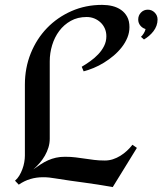

<svg xmlns="http://www.w3.org/2000/svg" viewBox="-20 -739 682 780"><path d="M536.1 -138.2 438 21Q404.8 15.1 376.7 10.7Q348.6 6.3 321.5 2.7Q294.4 -1 266.1 -4.9Q237.8 -8.8 205.1 -14.2Q192.4 -16.6 179.9 -17.8Q167.5 -19 154.8 -19Q127.9 -19 103.3 -11.7Q78.6 -4.4 56.2 11.2L41 -4.9Q51.3 -13.7 58.6 -25.9Q65.9 -38.1 71 -52Q76.2 -65.9 78.6 -80.1Q81.1 -94.2 81.1 -106.9V-395Q81.1 -463.4 105 -522.5Q128.9 -581.5 171.1 -625.2Q213.4 -668.9 270.8 -694.1Q328.1 -719.2 395 -719.2Q416.5 -719.2 436.5 -714.4Q456.5 -709.5 471.9 -698.7Q487.3 -688 496.6 -670.9Q505.9 -653.8 505.9 -628.9Q505.9 -606.9 497.6 -586.4Q489.3 -565.9 474.9 -547.4Q460.4 -528.8 441.7 -512.9Q422.9 -497.1 402.3 -484.4Q381.8 -471.7 360.4 -462.9Q338.9 -454.1 319.8 -449.2L312 -467.8Q328.6 -477.5 346.4 -490.2Q364.3 -502.9 378.9 -518.3Q393.6 -533.7 402.8 -552Q412.1 -570.3 412.1 -591.8Q412.1 -608.9 405.8 -623.3Q399.4 -637.7 388.4 -647.9Q377.4 -658.2 363 -664.1Q348.6 -669.9 332 -669.9Q295.4 -669.9 267.6 -654.3Q239.7 -638.7 220.7 -613.3Q201.7 -587.9 191.9 -555.7Q182.1 -523.4 182.1 -490.2V-175.8Q182.1 -157.2 176.8 -139.9Q171.4 -122.6 162.4 -106.7Q153.3 -90.8 141.1 -76.7Q128.9 -62.5 115.2 -50.8Q130.9 -62 145.5 -71.5Q160.2 -81.1 175.5 -87.9Q190.9 -94.7 207.5 -98.4Q224.1 -102.1 244.1 -102.1Q268.6 -102.1 287.6 -99.6Q306.6 -97.2 325 -94.5Q343.3 -91.8 362.3 -89.4Q381.3 -86.9 405.8 -86.9Q422.9 -86.9 438.7 -92Q454.6 -97.2 468.8 -106Q482.9 -114.7 495.4 -126.2Q507.8 -137.7 518.1 -150.9ZM620.1 -659.7Q620.1 -646.5 615.7 -634.5Q611.3 -622.6 603.5 -612.3Q595.7 -602.1 585.7 -593.5Q575.7 -585 564.9 -578.6L552.7 -589.4Q558.6 -594.7 564.2 -603.8Q569.8 -612.8 571.3 -621.1Q558.1 -625 549.8 -635.5Q541.5 -646 541.5 -659.7Q541.5 -676.3 552.7 -688Q564 -699.7 580.6 -699.7Q596.7 -699.7 608.4 -688Q620.1 -676.3 620.1 -659.7Z"/></svg>

Font: Redressed
Style: Regular
Weight: 400
Designer: Astigmatic (AOETI)
Foundry: Astigmatic (AOETI)
Version: Version 1.001